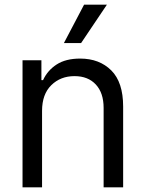

<svg xmlns="http://www.w3.org/2000/svg" viewBox="-20 -804 625 824"><path d="M160.5 -328.1V0H76.7V-545.5H157.7V-460.2H164.8Q183.9 -501.8 223 -527.2Q262.1 -552.6 323.9 -552.6Q406.6 -552.6 457.6 -501.8Q508.5 -451 508.5 -346.6V0H424.7V-340.9Q424.7 -405.2 391.3 -441.2Q358 -477.3 299.7 -477.3Q239.7 -477.3 200.1 -438.4Q160.5 -399.5 160.5 -328.1ZM254.3 -619.3 340.9 -784.1H438.9L328.1 -619.3Z"/></svg>

Font: Inter Alia
Style: Regular
Weight: 400
Designer: Rasmus Andersson (Latin, Greek, Cyrillic etc.) and Evan from Shavian.info (Shavian, old style figures)
Foundry: Shavian.info
Version: Version 0.001;git-37ab20767